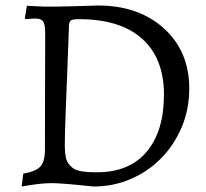

<svg xmlns="http://www.w3.org/2000/svg" viewBox="-20 -661 743 693"><path d="M265.1 -591.8Q244.1 -591.8 237.1 -587.9Q230 -584 229 -569.8Q226.1 -482.9 223.1 -409.9Q220.2 -336.9 217 -255.4Q213.9 -173.8 213.9 -139.2Q213.9 -104 219.5 -85.9Q225.1 -67.9 244.1 -53.5Q263.2 -39.1 328.6 -39.1Q447.3 -39.1 509.5 -113.5Q571.8 -188 571.8 -319.3Q571.8 -450.7 492.9 -521.2Q414.1 -591.8 265.1 -591.8ZM77.1 -640.1Q134.3 -637.2 137.7 -637.2H182.1Q209 -637.2 334 -641.1Q480.5 -641.1 571.8 -558.3Q663.1 -475.6 663.1 -341.8Q663.1 -266.6 636 -202.4Q608.9 -138.2 562.5 -90.6Q516.1 -43 453.1 -15.4Q390.1 12.2 316.9 12.2Q205.1 0 165.5 0Q126 0 58.1 12.2L64 -34.2Q108.9 -42 125.5 -59.8Q142.1 -77.6 142.1 -120.1L143.1 -540Q143.1 -572.3 136 -583.3Q128.9 -594.2 106 -594.2Q106 -594.2 84 -592.8Q78.1 -591.8 71.8 -591.8L69.8 -596.2Z"/></svg>

Font: Alegreya-Regular
Style: Regular
Weight: 400
Designer: Juan Pablo del Peral
Foundry: Juan Pablo del Peral
Version: Version 1.003